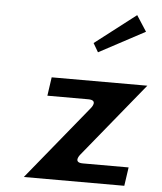

<svg xmlns="http://www.w3.org/2000/svg" viewBox="-54 -852 739 874"><g transform="rotate(5 315.0 -414.5)"><path d="M350.8 -660.1 374.3 -619.9 584 -732.1 537.5 -804ZM611.4 -488H174.3L162.1 -403H349.1C397.6 -403 364.2 -364.1 364.2 -364.1L87.5 -25H546.6L558.9 -110H349.9C301.3 -110 334.7 -148.9 334.7 -148.9Z"/></g></svg>

Font: Hussar Ekologiczny
Style: Regular
Weight: 400
Foundry: Cannot Into Space Fonts
Version: Version 0.97